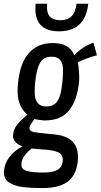

<svg xmlns="http://www.w3.org/2000/svg" viewBox="-35 -814 532 1015"><path d="M276.9 -648.4Q151.9 -648.4 151.9 -769Q151.9 -781.2 153.3 -794.4H214.4Q213.4 -785.2 213.4 -776.9Q213.4 -744.6 227.1 -728Q244.6 -707.5 282.7 -707Q321.3 -707 342.8 -727.8Q364.3 -748.5 369.6 -794.4H431.6Q415.5 -648.4 276.9 -648.4ZM189 180.2Q157.7 180.2 134.3 179Q110.8 177.7 85.2 174.6Q59.6 171.4 42.2 165Q24.9 158.7 10.5 148.9Q-3.9 139.2 -9.8 124Q-14.2 112.8 -14.6 98.6Q-14.6 94.2 -14.2 89.4Q-9.3 44.9 18.3 11.7Q45.9 -21.5 84.5 -40.5Q58.1 -48.8 44.9 -65.4Q33.7 -79.1 33.7 -95.7Q33.7 -98.6 34.2 -102.1Q37.1 -131.3 55.2 -154.3Q73.2 -177.2 109.9 -207.5Q78.1 -234.4 65.9 -274.4Q58.1 -299.8 58.1 -335Q58.1 -356 61 -380.9Q71.3 -481 117.9 -533.7Q164.6 -586.4 244.1 -586.4Q333 -586.4 357.4 -522Q365.2 -532.2 389.9 -551Q414.6 -569.8 441.4 -581.5L459 -588.9L477.5 -521.5Q456.5 -517.1 420.4 -503.7Q384.3 -490.2 375.5 -483.4Q380.9 -465.8 382.8 -433.6Q383.8 -419.4 383.8 -406.7Q383.8 -390.6 382.3 -377.4Q372.6 -282.7 329.8 -230Q287.1 -177.2 201.7 -177.2Q192.4 -177.2 170.9 -180.4Q149.4 -183.6 147 -184.6Q147 -184.1 140.1 -174.6Q133.3 -165 130.9 -161.4Q128.4 -157.7 124.8 -150.1Q121.1 -142.6 120.6 -137.2Q120.1 -126.5 131.1 -120.6Q142.1 -114.7 167 -112.3Q169.9 -111.3 212.2 -107.4Q254.4 -103.5 255.9 -103Q377.4 -90.3 377.4 15.6Q377.4 25.9 376.5 36.6Q368.2 113.3 322.5 146.7Q276.9 180.2 189 180.2ZM196.8 98.1Q244.1 98.1 268.6 84.2Q293 70.3 296.4 39.6Q296.9 35.2 296.9 31.2Q296.9 9.8 283.2 -2Q267.6 -15.6 221.2 -21.5L132.3 -28.8Q115.2 -17.1 98.1 3.9Q81.1 24.9 78.6 48.8Q78.1 52.2 78.1 55.7Q78.1 69.3 84.5 77.1Q92.3 86.9 118.9 92.5Q145.5 98.1 196.8 98.1ZM209 -251Q227.5 -251 241.5 -257.1Q255.4 -263.2 264.2 -273.4Q272.9 -283.7 279.3 -301Q285.6 -318.4 288.8 -336.4Q292 -354.5 294.9 -380.9Q297.9 -413.1 297.9 -438.5Q297.9 -445.3 297.9 -451.2Q296.9 -480.5 282.5 -497.3Q268.1 -514.2 238.3 -514.2Q194.8 -514.2 176.5 -481.7Q158.2 -449.2 150.9 -380.9Q148.4 -353.5 148.4 -330.1Q148.4 -322.3 148.9 -315.4Q149.9 -286.6 164.8 -268.8Q179.7 -251 209 -251Z"/></svg>

Font: Oswald
Style: Regular
Weight: 400
Designer: Vernon Adams
Foundry: Vernon Adams
Version: 3.0; ttfautohint (v0.94.23-7a4d-dirty) -l 8 -r 50 -G 200 -x 